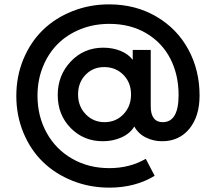

<svg xmlns="http://www.w3.org/2000/svg" viewBox="-20 -651 968 885"><path d="M483.9 213.9Q393.1 213.9 313.7 182.1Q234.4 150.4 177.5 95Q120.6 39.6 87.9 -39.3Q55.2 -118.2 55.2 -209Q55.2 -299.8 87.9 -378.4Q120.6 -457 177.5 -512.5Q234.4 -567.9 313.7 -599.4Q393.1 -630.9 482.9 -630.9Q604 -630.9 699.7 -575.2Q795.4 -519.5 847.7 -423.8Q899.9 -328.1 899.9 -210.9Q899.9 -114.7 852.8 -57.4Q805.7 0 727.1 0Q687 0 652.1 -17.3Q617.2 -34.7 599.1 -67.9Q579.6 -35.6 540.3 -17.8Q501 0 454.1 0Q365.7 0 305.9 -60.8Q246.1 -121.6 246.1 -212.9Q246.1 -304.2 306.4 -367.7Q366.7 -431.2 456.1 -431.2Q500 -431.2 536.1 -416.3Q572.3 -401.4 591.8 -375V-420.9H674.8V-160.2Q674.8 -124.5 689 -106.2Q703.1 -87.9 730 -87.9Q803.2 -87.9 803.2 -212.9Q803.2 -306.6 765.1 -380.6Q727.1 -454.6 654.1 -497.8Q581.1 -541 483.9 -541Q412.1 -541 350.3 -516.1Q288.6 -491.2 245.1 -447.3Q201.7 -403.3 177.2 -342Q152.8 -280.8 152.8 -210Q152.8 -115.2 195.1 -38.8Q237.3 37.6 313 80.8Q388.7 124 483.9 124Q578.1 124 651.9 81.1L692.9 159.2Q603.5 213.9 483.9 213.9ZM461.9 -87.9Q514.2 -87.9 549.1 -124.5Q584 -161.1 584 -215.8Q584 -269.5 549.6 -305.2Q515.1 -340.8 462.9 -341.8Q410.2 -342.8 375 -306.9Q339.8 -271 339.8 -215.8Q339.8 -161.1 375 -124.5Q410.2 -87.9 461.9 -87.9Z"/></svg>

Font: Plus Jakarta Sans SemiBold
Style: Regular
Weight: 600
Designer: Gumpita Rahayu
Foundry: Tokotype
Version: Version 2.006